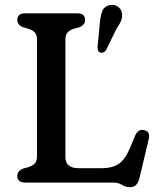

<svg xmlns="http://www.w3.org/2000/svg" viewBox="-20 -755 663 794"><path d="M307.5 -642 285.5 -636Q269 -631 259.8 -621.2Q250.5 -611.5 250.5 -592V-105.5Q250.5 -59.5 305 -59.5H404Q443.5 -59.5 470 -76.8Q496.5 -94 516 -139.5L539.5 -195.5Q552 -222 575.5 -217Q603.5 -211.5 594.5 -177.5L557 -19.5Q552 0.5 542.8 9.8Q533.5 19 516.5 19Q499.5 19 484.5 9.5Q469.5 0 447.5 0H84.5Q51.5 0 51.5 -27.5Q51.5 -48 76 -58L98 -64Q114 -69 123.5 -78.8Q133 -88.5 133 -108V-592Q133 -611.5 123.5 -621.2Q114 -631 98 -636L76 -642Q51.5 -652 51.5 -672.5Q51.5 -700 84.5 -700H299Q332 -700 332 -672.5Q332 -652 307.5 -642ZM393 -660Q395.5 -690 403 -709.2Q410.5 -728.5 433.5 -734Q451.5 -737.5 465.8 -728.5Q480 -719.5 483.5 -704Q487.5 -687.5 481.5 -671.5Q475.5 -655.5 461.5 -635.5L418 -546.5Q413.5 -541 406.8 -538.2Q400 -535.5 393.5 -538Q386.5 -540.5 385 -547.8Q383.5 -555 383.5 -563Z"/></svg>

Font: Fraunces 9pt S100
Style: Regular
Weight: 400
Version: Version 1.000; ttfautohint (v1.8.3)